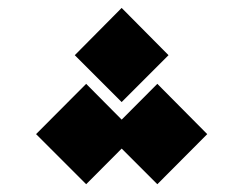

<svg xmlns="http://www.w3.org/2000/svg" viewBox="-20 -892 626 494"><path d="M293 -629.4 172.4 -750 293 -871.6 413.6 -750ZM384.8 -418 255.9 -546.9 384.8 -676.3 513.2 -546.9ZM201.7 -418 72.8 -546.9 201.7 -676.3 330.1 -546.9Z"/></svg>

Font: Cascadia Mono
Style: Regular
Weight: 400
Monospace: yes
Designer: Aaron Bell
Foundry: Saja Typeworks
Version: Version 2404.023